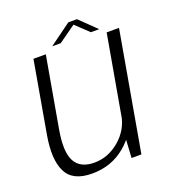

<svg xmlns="http://www.w3.org/2000/svg" viewBox="-129 -795 802 898"><g transform="rotate(-20 271.5 -346.5)"><path d="M374 0H423L527 -592H465.5L380.5 -110ZM163 -593H101.5L39.5 -239Q18.5 -121 49.5 -57.8Q80.5 5.5 177 5.5Q273 5.5 342 -52Q411 -109.5 423 -179L398 -205.5Q385.5 -134.5 329.2 -86.8Q273 -39 204 -39Q134.5 -39 108.5 -86.8Q82.5 -134.5 101 -240.5ZM204 -618H246.5L332 -679L396.5 -618H438L356 -697.5H313Z"/></g></svg>

Font: Anybody UltraCondensed Thin Light
Style: Italic
Weight: 300
Italic angle: -10°
Version: Version 1.111